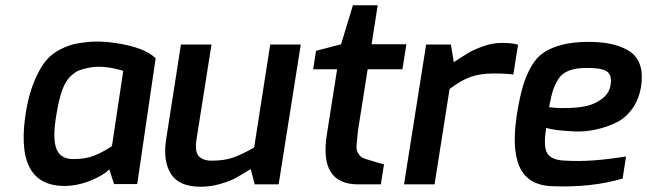

<svg xmlns="http://www.w3.org/2000/svg" viewBox="-20 -700 2457 729"><path d="M194 -264Q179 -178 193.5 -137Q208 -96 258 -96Q303 -96 335 -108Q367 -120 405 -145L448 -431Q372 -454 318 -443Q293 -438 278.5 -432Q264 -426 246 -408.5Q228 -391 215.5 -355.5Q203 -320 194 -264ZM81 -290Q93 -353 113.5 -399.5Q134 -446 156 -471.5Q178 -497 209 -512.5Q240 -528 263.5 -533Q287 -538 319 -541Q381 -546 458 -529.5Q535 -513 571 -479L501 -1H413L395 -57Q373 -34 323 -14Q273 6 225 6Q28 6 81 -290Z M611 -172 667 -531H783L726 -170Q719 -125 734.5 -107.5Q750 -90 784 -90Q830 -90 863 -101Q896 -112 945 -140L1006 -531H1122L1038 0H947L932 -58Q893 -34 872.5 -23Q852 -12 816 -1.5Q780 9 742 9Q659 9 628.5 -40.5Q598 -90 611 -172Z M1169 -437 1180 -507 1275 -532 1320 -680H1414L1391 -532H1523L1508 -437H1376L1339 -203Q1336 -169 1334 -150Q1332 -131 1339 -119.5Q1346 -108 1352.5 -103.5Q1359 -99 1373 -95Q1435 -76 1438 -76L1426 0H1340Q1191 0 1221 -189L1260 -437Z M1514 0 1598 -531H1692L1703 -464Q1738 -487 1759 -499.5Q1780 -512 1815 -524.5Q1850 -537 1884 -537Q1930 -537 1947 -530L1929 -417Q1903 -421 1854 -421Q1804 -421 1767 -408Q1730 -395 1687 -362L1630 0Z M2065 -293Q2074 -292 2088.5 -290.5Q2103 -289 2141 -290Q2179 -291 2209 -298Q2239 -305 2266 -325Q2293 -345 2298 -376Q2305 -416 2283 -429.5Q2261 -443 2206 -442Q2166 -442 2139.5 -431.5Q2113 -421 2099.5 -399Q2086 -377 2079.5 -356.5Q2073 -336 2067 -305Q2066 -297 2065 -293ZM1947 -292Q1957 -346 1968 -381Q1979 -416 1998 -449Q2017 -482 2044.5 -500.5Q2072 -519 2114 -530Q2156 -541 2214 -541Q2261 -541 2297.5 -533.5Q2334 -526 2363.5 -509.5Q2393 -493 2406.5 -462.5Q2420 -432 2416 -388Q2411 -333 2385 -293.5Q2359 -254 2321.5 -235.5Q2284 -217 2242 -208Q2200 -199 2160 -201Q2120 -203 2092.5 -206.5Q2065 -210 2054 -215Q2042 -143 2058.5 -117Q2075 -91 2129 -90Q2223 -84 2357 -106L2344 -22Q2225 13 2077 7Q1982 4 1951 -70.5Q1920 -145 1947 -292Z"/></svg>

Font: Exo
Style: Demi Bold Italic
Weight: 600
Designer: Natanael Gama
Version: Version 1